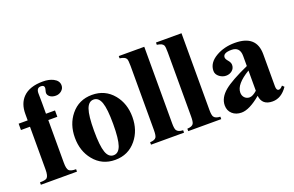

<svg xmlns="http://www.w3.org/2000/svg" viewBox="-87 -1004 2063 1347"><g transform="rotate(-20 944.5 -330.5)"><path d="M406.7 -606Q406.7 -583 388.2 -567.1Q369.6 -551.3 345.2 -551.3Q316.9 -551.3 299.8 -565.4Q285.6 -577.6 285.6 -592.8Q285.6 -599.1 289.1 -611.3Q292.5 -623.5 292.5 -629.4Q292.5 -649.4 267.6 -649.4Q234.9 -649.4 234.9 -608.9Q234.9 -601.6 235.4 -574.5Q235.8 -547.4 235.8 -533.7V-456.1H303.2V-408.7H235.8V-89.4Q235.8 -45.4 248.5 -31.7Q261.2 -18.1 301.3 -18.1V0H31.7V-18.1Q72.3 -18.1 84 -28.3Q99.1 -41.5 99.1 -89.4V-408.7H31.7V-456.1H99.1V-504.9Q99.1 -581.5 142.6 -626Q191.9 -676.3 291.5 -676.3Q336.9 -676.3 368.7 -660.2Q406.7 -641.1 406.7 -606Z M797.9 -228Q797.9 -128.4 741.7 -59.6Q681.2 14.6 583 14.6Q484.9 14.6 424.8 -59.6Q368.7 -127.9 368.7 -228Q368.7 -327.6 424.8 -396.5Q484.9 -470.2 583 -470.2Q681.2 -470.2 741.7 -396.5Q797.9 -327.6 797.9 -228ZM654.3 -228Q654.3 -339.8 637.5 -387.7Q620.6 -435.5 583 -435.5Q545.4 -435.5 528.6 -387.7Q511.7 -339.8 511.7 -228Q511.7 -116.2 528.6 -68.1Q545.4 -20 583 -20Q620.6 -20 637.5 -68.1Q654.3 -116.2 654.3 -228Z M1100.6 0H854V-18.1Q889.2 -19.5 899.9 -36.1Q908.2 -49.3 908.2 -89.4V-568.4Q908.2 -610.8 902.3 -621.6Q893.1 -639.6 854 -644.5V-661.6H1044.4V-89.4Q1044.4 -51.3 1052.2 -38.1Q1063.5 -19.5 1100.6 -18.1Z M1378.4 0H1131.8V-18.1Q1167 -19.5 1177.7 -36.1Q1186 -49.3 1186 -89.4V-568.4Q1186 -610.8 1180.2 -621.6Q1170.9 -639.6 1131.8 -644.5V-661.6H1322.3V-89.4Q1322.3 -51.3 1330.1 -38.1Q1341.3 -19.5 1378.4 -18.1Z M1872.6 -61.5Q1826.2 6.8 1760.7 6.8Q1682.1 6.8 1674.3 -66.4Q1587.9 5.9 1529.3 5.9Q1487.3 5.9 1460.7 -18.3Q1434.1 -42.5 1434.1 -81.5Q1434.1 -138.7 1491.2 -186.5Q1543.9 -230 1674.3 -288.6V-363.8Q1674.3 -432.1 1610.8 -432.1Q1548.3 -432.1 1548.3 -398.4Q1548.3 -386.2 1564.2 -367.9Q1580.1 -349.6 1580.1 -332Q1580.1 -306.2 1561 -290.3Q1542 -274.4 1515.6 -274.4Q1490.2 -274.4 1467.3 -291Q1442.4 -309.6 1442.4 -335.9Q1442.4 -397 1509.8 -435.5Q1570.3 -470.2 1649.4 -470.2Q1811 -470.2 1811 -327.1V-87.4Q1811 -55.7 1829.6 -55.7Q1842.8 -55.7 1858.9 -75.2ZM1674.3 -104V-254.9Q1567.4 -190.9 1567.4 -128.9Q1567.4 -105 1582 -90.1Q1596.7 -75.2 1618.7 -75.2Q1641.6 -75.2 1674.3 -104Z"/></g></svg>

Font: Dai Banna SIL Light
Style: Bold
Weight: 700
Designer: Victor Gaultney
Foundry: SIL International
Version: Version 2.001